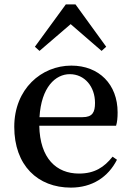

<svg xmlns="http://www.w3.org/2000/svg" viewBox="-20 -840 604 875"><path d="M302 -730 443 -608 464 -627 324 -820H280L139 -627L160 -608ZM160 -306C168 -443 233 -502 298 -502C366 -502 413 -445 413 -371C413 -329 402 -306 356 -306ZM509 -267C514 -283 516 -303 516 -328C516 -455 432 -541 305 -541C169 -541 45 -435 45 -262C45 -86 152 15 303 15C400 15 473 -33 513 -112L493 -126C455 -78 411 -49 340 -49C237 -49 162 -118 159 -267Z"/></svg>

Font: Source Han Serif CN SemiBold
Style: Regular
Weight: 600
Designer: Ryoko NISHIZUKA 西塚涼子 (kana & ideographs); Frank Grießhammer (Latin, Greek & Cyrillic); Wenlong ZHANG 张文龙 (bopomofo); San
Foundry: Adobe Systems Incorporated
Version: Version 1.000;PS 1;hotconv 16.6.53;makeotf.lib2.5.65590